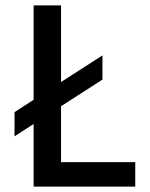

<svg xmlns="http://www.w3.org/2000/svg" viewBox="-20 -694 558 714"><path d="M207 -91H483V0H105V-233L34 -187V-277L105 -323V-674H207V-389L361 -488V-398L207 -299Z"/></svg>

Font: Hind Guntur Medium
Style: Regular
Weight: 500
Designer: Manushi Parikh, Hitesh Malaviya
Foundry: Indian Type Foundry
Version: Version 1.000;PS 1.0;hotconv 1.0.86;makeotf.lib2.5.63406; tt